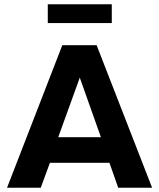

<svg xmlns="http://www.w3.org/2000/svg" viewBox="-20 -880 746 900"><path d="M13 0ZM13 0 272 -668H433L693 0H534L493 -117H214L171 0ZM253 -237H453L354 -516ZM204 -772V-860H504V-772Z"/></svg>

Font: Gantari
Style: Bold
Weight: 700
Designer: Anugrah Pasau
Foundry: Lafontype
Version: Version 1.000; ttfautohint (v1.6)